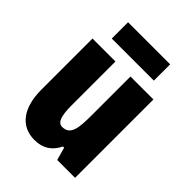

<svg xmlns="http://www.w3.org/2000/svg" viewBox="-215 -842 958 958"><g transform="rotate(45 264.5 -363.0)"><path d="M414 -736H117V-621H414ZM479 -553H317V-280C317 -191 312 -134 254 -134C222 -134 211 -172 211 -246V-553H49V-193C49 -64 105 10 202 10C261 10 300 -16 326 -68H334L353 0H479Z"/></g></svg>

Font: Noto Sans Ethiopic ExtraCondensed Black
Style: Regular
Weight: 900
Width: 2
Designer: Monotype Design Team
Foundry: Monotype Imaging Inc.
Version: Version 2.102